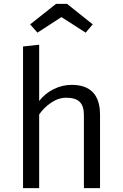

<svg xmlns="http://www.w3.org/2000/svg" viewBox="-20 -980 640 1000"><path d="M184 -454Q215 -494 260 -516Q305 -538 353 -538Q501 -538 501 -382V0H417V-381Q417 -428 395 -449.5Q373 -471 325 -471Q284 -471 246 -445Q208 -419 184 -384V0H100V-738L184 -747ZM463 -853 426 -810 300 -891 175 -810 137 -853 272 -960H329Z"/></svg>

Font: Fira Mono
Style: Regular
Weight: 400
Designer: Carrois Corporate & Edenspiekermann AG
Foundry: Carrois Corporate GbR & Edenspiekermann AG
Version: Version 3.206